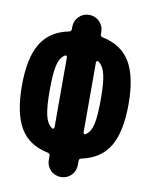

<svg xmlns="http://www.w3.org/2000/svg" viewBox="-83 -791 666 852"><g transform="rotate(10 250.0 -365.0)"><path d="M325.2 -206.1Q348.6 -220.7 356.9 -258.3Q365.2 -295.9 365.2 -370.1Q365.2 -444.3 356.4 -481.4Q347.7 -518.6 325.2 -534.2Q322.3 -536.1 318.8 -534.2Q315.4 -532.2 315.4 -528.3V-211.9Q315.4 -208 318.8 -206.1Q322.3 -204.1 325.2 -206.1ZM184.6 -211.9V-528.3Q184.6 -532.2 181.2 -534.2Q177.7 -536.1 174.8 -534.2Q151.4 -519.5 143.1 -481.9Q134.8 -444.3 134.8 -370.1Q134.8 -295.9 143.6 -258.3Q152.3 -220.7 174.8 -206.1Q177.7 -204.1 181.2 -206.1Q184.6 -208 184.6 -211.9ZM325.2 -642.6Q412.1 -625 451.2 -559.1Q490.2 -493.2 490.2 -370.1Q490.2 -247.1 451.7 -181.2Q413.1 -115.2 327.1 -96.7Q315.4 -94.7 315.4 -84V-65.4Q315.4 -38.1 296.4 -19Q277.3 0 250 0Q222.7 0 203.6 -19Q184.6 -38.1 184.6 -65.4V-84Q184.6 -94.7 172.9 -96.7Q86.9 -114.3 48.3 -180.7Q9.8 -247.1 9.8 -370.1Q9.8 -493.2 48.8 -559.1Q87.9 -625 174.8 -642.6Q184.6 -644.5 184.6 -655.3V-665Q184.6 -692.4 203.6 -711.4Q222.7 -730.5 250 -730.5Q277.3 -730.5 296.4 -711.4Q315.4 -692.4 315.4 -665V-655.3Q315.4 -644.5 325.2 -642.6Z"/></g></svg>

Font: Rounded-X Mgen+ 1mn bold
Style: Bold
Weight: 700
Designer: [Source Han Sans]
Ryoko NISHIZUKA  (kana & ideographs); Paul D. Hunt (Latin, Greek & Cyrillic); Wenlong ZHANG  (bopomofo
Version: Version 1.059.20150602